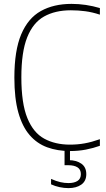

<svg xmlns="http://www.w3.org/2000/svg" viewBox="-20 -769 548 989"><path d="M341 9Q276 9 223.2 -10.2Q170.5 -29.5 132.8 -73Q95 -116.5 74.5 -189.2Q54 -262 54 -369Q54 -508.5 89.2 -592Q124.5 -675.5 190.5 -712.2Q256.5 -749 348.5 -749Q386 -749 422.5 -743.5Q459 -738 494.5 -727.5V-693.5Q455 -706.5 419 -711.2Q383 -716 345 -716Q264 -716 207 -684Q150 -652 120 -576.5Q90 -501 90 -371Q90 -236.5 120.8 -161Q151.5 -85.5 207.8 -54.8Q264 -24 340.5 -24Q379.5 -24 415.8 -30.5Q452 -37 494.5 -52V-18Q461 -6 422.8 1.5Q384.5 9 341 9ZM332.5 200Q310.5 200 287 195Q263.5 190 243 180.5V152.5Q270 164.5 291 169.2Q312 174 332.5 174Q362 174 379.2 163Q396.5 152 396.5 128Q396.5 104 379.2 93Q362 82 331.5 82H312.5V-10H340.5V71L333.5 56Q373.5 56 399 74Q424.5 92 424.5 128Q424.5 163.5 399 181.8Q373.5 200 332.5 200Z"/></svg>

Font: Encode Sans SC SemiCondensed Thin
Style: Regular
Weight: 250
Width: 4
Designer: Multiple Designers
Foundry: Impallari Type
Version: Version 3.002